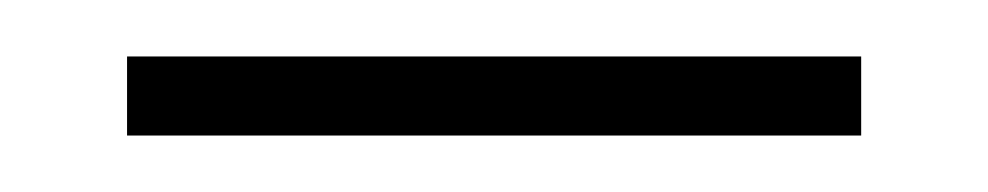

<svg xmlns="http://www.w3.org/2000/svg" viewBox="-20 -612 350 68"><path d="M25 -564V-592H285V-564Z"/></svg>

Font: Noto Serif Hebrew Thin
Style: Regular
Weight: 250
Version: Version 2.003